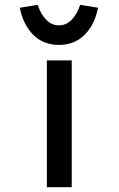

<svg xmlns="http://www.w3.org/2000/svg" viewBox="-20 -775 491 795"><path d="M174 0V-525H277V0ZM224 -589Q160 -589 118 -630.5Q76 -672 62 -743L136 -755Q149 -716 171.5 -693Q194 -670 224 -670Q254 -670 276.5 -693Q299 -716 312 -755L386 -743Q372 -672 330 -630.5Q288 -589 224 -589Z"/></svg>

Font: Lexend Tera
Style: Regular
Weight: 400
Designer: Bonnie Shaver-Troup, Thomas Jockin
Foundry: Lexend
Version: Version 1.007